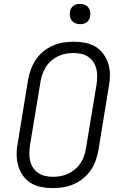

<svg xmlns="http://www.w3.org/2000/svg" viewBox="-20 -957 640 985"><path d="M252 8Q221 8 192 2.5Q163 -3 139 -17.5Q115 -32 98.5 -55Q82 -78 74 -105Q66 -132 65.5 -162Q65 -192 71 -223L124 -548Q129 -575 138.5 -601Q148 -627 163.5 -650.5Q179 -674 201.5 -692.5Q224 -711 250 -722.5Q276 -734 303.5 -738.5Q331 -743 357 -743Q388 -743 417 -737.5Q446 -732 470 -717.5Q494 -703 510.5 -680Q527 -657 535.5 -630Q544 -603 544 -573Q544 -543 538 -512L485 -187Q480 -160 471 -134Q462 -108 446 -84.5Q430 -61 407.5 -42.5Q385 -24 359 -12.5Q333 -1 305.5 3.5Q278 8 252 8ZM252 -50Q272 -50 291.5 -53.5Q311 -57 330 -66Q349 -75 365.5 -89Q382 -103 393.5 -120.5Q405 -138 411.5 -157.5Q418 -177 421 -196L475 -522Q478 -542 478.5 -563Q479 -584 474.5 -603Q470 -622 459.5 -638Q449 -654 433.5 -665Q418 -676 398 -680.5Q378 -685 357 -685Q337 -685 317.5 -681.5Q298 -678 279 -669Q260 -660 243.5 -646Q227 -632 216 -614.5Q205 -597 198 -577.5Q191 -558 188 -539L134 -213Q131 -193 130.5 -172Q130 -151 134.5 -132Q139 -113 149.5 -97Q160 -81 175.5 -70Q191 -59 211 -54.5Q231 -50 252 -50ZM391 -833Q378 -833 367 -837.5Q356 -842 348.5 -851Q341 -860 339 -872.5Q337 -885 339 -898Q340 -906 345 -914.5Q350 -923 357.5 -928Q365 -933 373.5 -935Q382 -937 390 -937Q403 -937 414.5 -932.5Q426 -928 433 -919Q440 -910 442.5 -897.5Q445 -885 442 -872Q441 -864 436 -855.5Q431 -847 424 -842Q417 -837 408 -835Q399 -833 391 -833Z"/></svg>

Font: Iosevka HT Light Extended
Style: Italic
Weight: 300
Width: 7
Italic angle: -9°
Monospace: yes
Designer: Belleve Invis
Foundry: Belleve Invis
Version: Version 32.3.0; ttfautohint (v1.8.4)